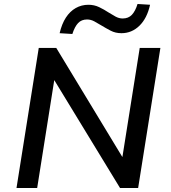

<svg xmlns="http://www.w3.org/2000/svg" viewBox="-20 -946 858 966"><path d="M63 0 175 -705H263L595 -157H596L683 -705H787L675 0H584L253 -543L167 0ZM344 -775 280 -779Q291 -826 311.5 -857.5Q332 -889 361 -905.5Q390 -922 425 -922Q454 -922 479 -910Q504 -898 525 -884Q544 -872 561.5 -862.5Q579 -853 597 -853Q626 -853 643.5 -871.5Q661 -890 672 -926L735 -922Q720 -854 681.5 -816.5Q643 -779 591 -779Q561 -779 537 -791.5Q513 -804 490 -818Q472 -829 454.5 -838.5Q437 -848 418 -848Q390 -848 373 -830Q356 -812 344 -775Z"/></svg>

Font: Nunito Sans 7pt SemiBold
Style: Italic
Weight: 600
Italic angle: -9°
Designer: Vernon Adams
Foundry: Vernon Adams
Version: Version 3.101;gftools[0.9.27]